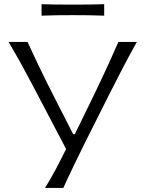

<svg xmlns="http://www.w3.org/2000/svg" viewBox="-20 -918 710 938"><path d="M200 0Q228 -45 252.8 -91.8Q277.5 -138.5 303 -190L136.5 -507Q109.5 -558.5 83.5 -605.5Q57.5 -652.5 22 -713H114.5Q144 -649 166 -602.8Q188 -556.5 209 -514.8Q230 -473 255.5 -423L337.5 -262.5H345.5L422.5 -420Q448 -472 468.2 -515Q488.5 -558 509.8 -604.2Q531 -650.5 558.5 -713H648.5Q612.5 -649 576 -578.5Q539.5 -508 510.5 -450.5L397 -224.5Q371.5 -173.5 342.8 -114Q314 -54.5 289.5 0ZM183 -841.5V-897.5Q217.5 -896 255.8 -895.8Q294 -895.5 336 -895.5Q378 -895.5 416.2 -895.8Q454.5 -896 489 -897.5V-841.5Q454.5 -843 416.2 -843.5Q378 -844 336 -844Q294 -844 255.8 -843.5Q217.5 -843 183 -841.5Z"/></svg>

Font: Commissioner Flair Light
Style: Regular
Weight: 300
Designer: Kostas Bartsokas
Foundry: Kostas Bartsokas
Version: Version 1.000; ttfautohint (v1.8.3)